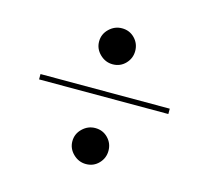

<svg xmlns="http://www.w3.org/2000/svg" viewBox="-77 -708 715 660"><g transform="rotate(15 280.0 -377.5)"><path d="M280.5 -491Q254.5 -491 235 -510Q215.5 -529 215.5 -555Q215.5 -581.5 235 -600.2Q254.5 -619 280.5 -619Q307.5 -619 325.8 -600.2Q344 -581.5 344 -555Q344 -529 325.8 -510Q307.5 -491 280.5 -491ZM50 -375.5V-394.5H510V-375.5ZM280.5 -136Q254.5 -136 235 -155Q215.5 -174 215.5 -200Q215.5 -226.5 235 -245.2Q254.5 -264 280.5 -264Q307.5 -264 325.8 -245.2Q344 -226.5 344 -200Q344 -174 325.8 -155Q307.5 -136 280.5 -136Z"/></g></svg>

Font: Bodoni Moda 11pt Medium
Style: Regular
Weight: 500
Designer: Owen Earl
Foundry: indestructible type
Version: Version 2.004